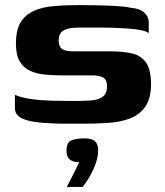

<svg xmlns="http://www.w3.org/2000/svg" viewBox="-20 -484 654 759"><path d="M39 -109Q64 -98 103 -92.5Q142 -87 184 -86Q226 -85 258 -85Q270 -85 288.5 -85Q307 -85 319 -86Q346 -86 365 -91.5Q384 -97 393.5 -109Q403 -121 403 -143Q403 -169 388 -177.5Q373 -186 342 -186Q331 -186 316.5 -186Q302 -186 280 -186Q258 -186 223 -186Q191 -186 158.5 -189Q126 -192 100 -203.5Q74 -215 58.5 -240.5Q43 -266 43 -311Q43 -365 61.5 -395.5Q80 -426 113.5 -441Q147 -456 193.5 -460Q240 -464 296 -464Q330 -464 369.5 -463Q409 -462 443.5 -460Q478 -458 497 -453Q531 -451 549.5 -435Q568 -419 568 -395Q568 -391 568 -381.5Q568 -372 568 -363Q568 -354 568 -353Q560 -360 538.5 -364.5Q517 -369 488.5 -371Q460 -373 432.5 -374Q405 -375 384 -375H294Q267 -375 248.5 -370.5Q230 -366 221 -355Q212 -344 212 -324Q212 -308 218 -298.5Q224 -289 237 -285Q250 -281 271 -281Q332 -281 369 -281Q406 -281 417 -281Q465 -281 501 -273Q537 -265 557 -237Q577 -209 577 -151Q577 -96 555 -63.5Q533 -31 494.5 -16Q456 -1 405 2Q357 5 314 5Q271 5 223 5Q183 4 149.5 1.5Q116 -1 91 -7.5Q66 -14 52.5 -25.5Q39 -37 39 -56ZM244 255Q255 234 262.5 219Q270 204 277.5 189.5Q285 175 293 157Q290 157 286 156.5Q282 156 278 156Q265 154 254 145Q243 136 243 111Q243 79 262 71Q281 63 314 63Q328 63 340 66Q352 69 360 79.5Q368 90 368 111Q368 134 359 160.5Q350 187 336 211.5Q322 236 307 255Z"/></svg>

Font: Genos
Style: Bold
Weight: 700
Designer: Robert E. Leuschke
Foundry: Robert E. Leuschke
Version: Version 1.010